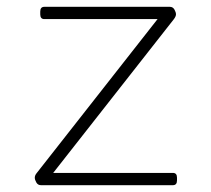

<svg xmlns="http://www.w3.org/2000/svg" viewBox="-20 -543 620 563"><path d="M100 0Q91 0 86.5 -8Q82 -16 82 -22Q82 -29 88 -36L442 -487H110Q98 -487 98 -501V-509Q98 -523 110 -523H478Q487 -523 491.5 -515Q496 -507 496 -501Q496 -495 490 -487L136 -36H487Q499 -36 499 -22V-14Q499 0 487 0Z"/></svg>

Font: Asap Expanded Thin
Style: Regular
Weight: 100
Width: 7
Designer: Pablo Cosgaya
Foundry: Omnibus-Type
Version: Version 3.001; ttfautohint (v1.8.4.7-5d5b)